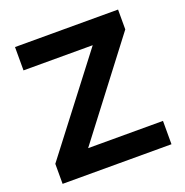

<svg xmlns="http://www.w3.org/2000/svg" viewBox="-126 -814 892 928"><g transform="rotate(-20 320.0 -350.0)"><path d="M215 -120 580 -598V-700H50V-580H406L40 -103V0H600V-120Z"/></g></svg>

Font: Goli SemiBold
Style: Regular
Weight: 600
Designer: jaikishan Patel
Foundry: MagicType
Version: Version 1.000;Glyphs 3.2 (3242)